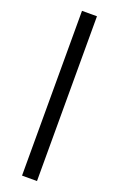

<svg xmlns="http://www.w3.org/2000/svg" viewBox="-188 -847 678 1095"><g transform="rotate(20 151.5 -300.0)"><path d="M196.8 -799.8V200.2H106V-799.8Z"/></g></svg>

Font: Nacelle SemiBold
Style: Regular
Weight: 600
Designer: Sora Sagano
Foundry: Sora Sagano
Version: Version 1.000;FEAKit 1.0